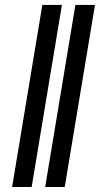

<svg xmlns="http://www.w3.org/2000/svg" viewBox="-20 -747 399 767"><path d="M227.3 -727.3H149.1L28.4 0H106.5ZM160.5 0H238.6L359.4 -727.3H281.2Z"/></svg>

Font: Margiela Sans
Style: Italic
Weight: 400
Italic angle: -9.39999°
Designer: Stefan Endress, Andreas Faust
Version: Version 1.100;FEAKit 1.0